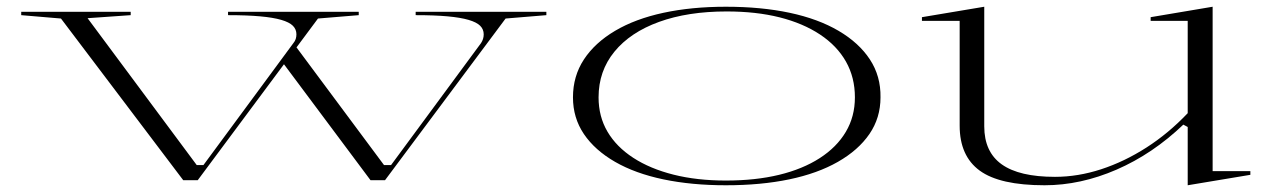

<svg xmlns="http://www.w3.org/2000/svg" viewBox="-20 -535 3777 570"><path d="M856 -400 1120 -45H1141L1408 -407Q1412 -413 1414 -419.5Q1416 -426 1416 -433Q1416 -448 1405.5 -458.5Q1395 -469 1371 -476Q1347 -483 1308.5 -486.5Q1270 -490 1214 -490V-500H1602V-490L1481 -480L1123 0H1080L818 -351ZM524 0 161 -480 43 -490V-500H368V-490L240 -481L564 -45H584L851 -407Q856 -413 858 -419.5Q860 -426 860 -433Q860 -448 849.5 -458.5Q839 -469 815 -476Q791 -483 752 -486.5Q713 -490 657 -490V-500H1045V-490L924 -480L567 0Z M2135 -515Q2240 -515 2324.5 -497Q2409 -479 2469.5 -443.5Q2530 -408 2562.5 -358.5Q2595 -309 2594 -246Q2594 -185 2561 -137Q2528 -89 2467.5 -54.5Q2407 -20 2323 -2.5Q2239 15 2135 15Q2033 15 1949.5 -2.5Q1866 -20 1806 -54.5Q1746 -89 1713.5 -137Q1681 -185 1681 -246Q1681 -309 1713.5 -358.5Q1746 -408 1806 -443.5Q1866 -479 1949.5 -497Q2033 -515 2135 -515ZM2137 -501Q2022 -501 1936.5 -470Q1851 -439 1804 -381.5Q1757 -324 1757 -246Q1757 -189 1783.5 -144Q1810 -99 1860 -66.5Q1910 -34 1979.5 -16.5Q2049 1 2135 1Q2223 1 2293 -16Q2363 -33 2413.5 -65.5Q2464 -98 2491 -143.5Q2518 -189 2518 -246Q2518 -305 2491.5 -352Q2465 -399 2414.5 -432.5Q2364 -466 2294.5 -483.5Q2225 -501 2137 -501Z M3081 15Q2948 15 2888.5 -28.5Q2829 -72 2829 -162V-473H2717V-484L2902 -515V-160Q2902 -84 2954 -47Q3006 -10 3112 -10Q3180 -10 3249 -32.5Q3318 -55 3383.5 -97Q3449 -139 3506 -199V-473H3396V-484L3580 -515V-27H3692V-16L3506 15V-158L3493 -165Q3402 -78 3295 -31.5Q3188 15 3081 15Z"/></svg>

Font: Kalnia Expanded ExtraLight
Style: Regular
Weight: 250
Width: 7
Designer: Frida Medrano
Foundry: Frida Medrano
Version: Version 1.105